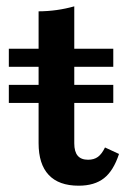

<svg xmlns="http://www.w3.org/2000/svg" viewBox="-20 -569 419 600"><path d="M100.6 -121.7V-360.2H7.6V-416.7H100.6V-533.6Q158 -533.9 212.1 -549.2V-416.7H334V-360.2H212.1V-121Q212.1 -95 222.8 -82.4Q233.5 -69.8 255.3 -69.8Q273.8 -69.8 286.1 -78.8Q298.3 -87.8 308.1 -108.2L351.9 -87.9Q334.7 -35.4 305 -12.1Q275.3 11.3 225.7 11.3Q163.8 11.3 132.2 -22.4Q100.6 -56 100.6 -121.7ZM7.6 -303.8H334V-247.3H7.6Z"/></svg>

Font: Playfair Micro SmCond SmLight
Style: Regular
Weight: 360
Width: 4
Designer: Claus Eggers Sørensen
Foundry: Claus Eggers Sørensen
Version: Version 2.100;Glyphs 3.2 (3219)